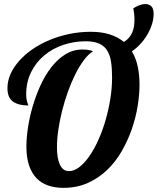

<svg xmlns="http://www.w3.org/2000/svg" viewBox="-20 -904 764 930"><path d="M431.2 -655.8Q408.2 -642.1 386.5 -613Q364.7 -584 345.2 -545.2Q325.7 -506.3 309.3 -460.7Q293 -415 281 -367.9Q269 -320.8 262.5 -275.1Q255.9 -229.5 255.9 -190.9Q255.9 -165.5 259.3 -144.3Q262.7 -123 269.5 -107.7Q276.4 -92.3 287.4 -83.7Q298.3 -75.2 314 -75.2Q339.4 -75.2 364.5 -94.7Q389.6 -114.3 413.1 -147.9Q436.5 -181.6 456.5 -226.3Q476.6 -271 491.2 -321.5Q505.9 -372.1 514.4 -425.3Q522.9 -478.5 522.9 -528.8Q522.9 -572.3 517.8 -605.2Q512.7 -638.2 498.5 -660.2Q484.4 -682.1 459.5 -693.1Q434.6 -704.1 395 -704.1Q337.9 -704.1 285.6 -686.3Q233.4 -668.5 193.6 -635Q153.8 -601.6 130.4 -554Q106.9 -506.3 106.9 -446.8Q106.9 -432.1 108.6 -423.1Q110.4 -414.1 112.1 -408.4Q113.8 -402.8 115.5 -399.4Q117.2 -396 117.2 -393.1Q69.3 -393.1 42.7 -412.1Q16.1 -431.2 16.1 -477.1Q16.1 -512.2 31.2 -545.9Q46.4 -579.6 73.7 -610.1Q101.1 -640.6 138.4 -666.3Q175.8 -691.9 220.7 -710.4Q265.6 -729 315.9 -739.5Q366.2 -750 418.9 -750Q472.7 -750 512.5 -737.1Q552.2 -724.1 580.1 -700.7Q595.2 -710 605.2 -721.9Q615.2 -733.9 621.1 -748Q627 -762.2 629.2 -777.8Q631.3 -793.5 631.3 -810.1Q631.3 -837.4 625.5 -863.3Q638.2 -872.1 653.8 -878.2Q669.4 -884.3 684.1 -884.3Q701.2 -884.3 712.6 -873.8Q724.1 -863.3 724.1 -836.9Q724.1 -812.5 716.1 -786.6Q708 -760.7 693.6 -736.3Q679.2 -711.9 659.9 -690.9Q640.6 -669.9 618.7 -655.3Q638.2 -623 647 -582.3Q655.8 -541.5 655.8 -494.1Q655.8 -445.8 646.7 -389.9Q637.7 -334 618.4 -278.6Q599.1 -223.1 569.6 -171.6Q540 -120.1 499 -80.8Q458 -41.5 405.3 -17.8Q352.5 5.9 287.1 5.9Q247.6 5.9 214.8 -4.9Q182.1 -15.6 158.2 -39.6Q134.3 -63.5 121.1 -101.8Q107.9 -140.1 107.9 -194.8Q107.9 -235.4 115.5 -285.9Q123 -336.4 138.2 -388.4Q153.3 -440.4 176 -490.2Q198.7 -540 228.8 -578.6Q258.8 -617.2 296.4 -640.6Q334 -664.1 378.9 -664.1Q391.6 -664.1 404.3 -662.6Q417 -661.1 431.2 -655.8Z"/></svg>

Font: Lobster
Style: Regular
Weight: 400
Designer: Pablo Impallari
Foundry: Pablo Impallari
Version: Version 1.007; ttfautohint (v1.1) -l 8 -r 50 -G 50 -x 14 -D 